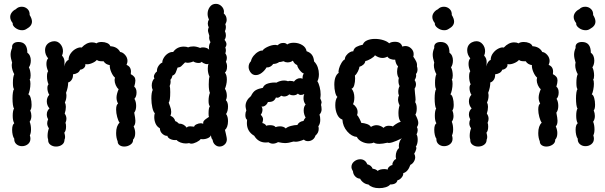

<svg xmlns="http://www.w3.org/2000/svg" viewBox="-20 -761 3144 997"><path d="M33 -673Q33 -657 46 -641Q44 -628 60 -616Q76 -604 95 -604Q108 -604 118 -611Q146 -626 146 -649Q146 -664 134 -683Q135 -703 122.5 -714.5Q110 -726 93 -726Q74 -726 62 -713Q49 -707 41 -696Q33 -685 33 -673ZM144 -217Q144 -195 137 -188Q143 -173 143 -159Q143 -141 134 -129Q141 -112 141 -89Q141 -70 135 -58Q138 -49 138 -41Q138 -23 125 -12.5Q112 -2 94 -2Q77 -2 65 -12.5Q53 -23 54 -41Q49 -47 46 -60Q43 -73 43 -87Q43 -113 54 -121Q46 -134 46 -160Q46 -186 53 -198Q49 -202 47 -217Q45 -232 45 -250Q45 -267 47 -280.5Q49 -294 53 -298Q47 -304 47 -331Q47 -362 54 -376Q49 -384 45 -397Q41 -410 41 -421Q41 -431 43 -435Q35 -461 35 -477Q35 -494 43 -512Q41 -527 50 -535Q59 -543 76 -543Q122 -543 122 -487Q131 -481 135.5 -470.5Q140 -460 140 -447Q140 -426 130 -411Q134 -405 136.5 -393Q139 -381 139 -369Q139 -353 134 -347Q138 -342 138 -326Q138 -311 134.5 -294Q131 -277 127 -271Q135 -268 139.5 -252Q144 -236 144 -217Z M396 -399Q389 -379 359 -375Q360 -358 352 -346.5Q344 -335 334 -333Q334 -307 323 -279Q325 -271 325 -265Q325 -245 317 -229Q322 -219 322 -206Q322 -189 316 -171Q325 -159 325 -144Q325 -135 320 -123Q323 -117 323 -104Q323 -82 314 -72Q318 -58 318 -50Q318 -42 315 -36Q315 -19 302 -9.5Q289 0 271 0Q254 0 241.5 -9.5Q229 -19 230 -36Q227 -45 227 -55Q227 -76 234 -95Q225 -107 225 -121Q225 -130 230 -142Q223 -153 223 -167Q223 -177 227 -185Q231 -193 237 -198Q223 -214 223 -235Q223 -255 236 -269Q232 -274 229 -284Q226 -294 226 -304Q226 -317 232 -323Q224 -341 224 -364Q224 -384 230 -391Q221 -411 221 -429Q221 -449 230 -458Q214 -477 214 -500Q214 -528 238 -541Q250 -547 262 -547Q281 -547 294 -531.5Q307 -516 307 -495Q307 -484 302 -472Q315 -459 315 -439Q315 -425 313 -416Q321 -445 336 -450Q336 -469 348 -485Q360 -501 376.5 -509Q393 -517 404 -514Q429 -541 458 -541Q471 -541 481 -536Q490 -543 508 -543Q523 -543 536 -537.5Q549 -532 553 -521Q589 -519 604 -491Q617 -490 629.5 -476Q642 -462 642 -444Q642 -436 637 -424Q660 -415 660 -389Q660 -380 659 -376Q672 -369 677.5 -361.5Q683 -354 683 -343Q683 -331 677 -311Q689 -302 689 -281Q689 -259 678 -248Q687 -233 687 -211Q687 -189 677 -176Q683 -146 683 -134Q683 -113 674 -105Q682 -87 682 -70Q682 -47 671 -36Q672 -20 657.5 -10Q643 0 625 0Q611 0 601 -7Q591 -14 591 -27Q583 -46 583 -70Q583 -107 601 -124Q594 -133 588.5 -153.5Q583 -174 583 -192Q583 -217 593 -223Q585 -238 585 -254Q585 -272 596 -298Q587 -305 581 -319Q575 -333 575 -346Q575 -350 577 -358Q566 -367 557.5 -387Q549 -407 550 -423Q541 -424 532 -429Q523 -434 518 -443H507Q490 -443 483 -450Q475 -440 456.5 -432.5Q438 -425 424 -428H423Q425 -417 416.5 -408.5Q408 -400 396 -399Z M1032 -38Q1025 -38 1022 -39Q1017 -31 1001 -23Q985 -15 973 -15Q967 -15 962 -18Q952 -16 945 -16Q931 -16 917.5 -21Q904 -26 897 -34Q880 -32 865.5 -38.5Q851 -45 849 -56Q838 -54 824.5 -65Q811 -76 810 -95Q795 -103 788 -119Q781 -135 781 -153Q781 -166 784 -173Q776 -180 771 -202.5Q766 -225 766 -250Q766 -280 773 -294Q768 -304 768 -317Q768 -328 771.5 -338Q775 -348 782 -354Q779 -359 779 -363Q779 -370 784 -378Q789 -386 795 -390Q794 -406 803.5 -419.5Q813 -433 823 -436Q822 -446 830 -460Q838 -474 851.5 -483Q865 -492 879 -491Q899 -519 934 -519Q949 -519 957 -515Q968 -520 984 -520Q1000 -520 1019 -512Q1025 -515 1034 -515Q1044 -515 1053.5 -511.5Q1063 -508 1066 -502Q1065 -506 1065 -514Q1065 -530 1073 -542Q1066 -554 1066 -566Q1066 -572 1067 -575Q1066 -580 1063 -588.5Q1060 -597 1060 -603Q1060 -611 1064 -619Q1059 -629 1059 -639Q1059 -650 1065 -660Q1058 -674 1058 -689Q1058 -709 1069.5 -725Q1081 -741 1101 -741Q1118 -741 1130.5 -728.5Q1143 -716 1143 -700Q1143 -694 1142 -691Q1157 -679 1157 -658Q1157 -647 1150 -635Q1153 -628 1153 -620Q1153 -609 1148 -599Q1153 -589 1153 -578Q1153 -564 1146 -554Q1156 -542 1156 -531Q1156 -523 1150 -514Q1153 -508 1153 -499Q1153 -492 1150 -484Q1158 -473 1158 -460Q1158 -450 1153 -440Q1159 -430 1159 -416Q1159 -393 1148 -384Q1158 -372 1158 -348Q1158 -334 1154.5 -320Q1151 -306 1148 -300Q1158 -285 1158 -262Q1158 -251 1153 -241Q1164 -230 1164 -208Q1164 -184 1154 -169Q1164 -156 1164 -132Q1164 -116 1159.5 -103.5Q1155 -91 1148 -87Q1149 -80 1153 -66Q1158 -44 1158 -38Q1158 -22 1148 -12Q1136 0 1120 0Q1107 0 1096.5 -9.5Q1086 -19 1084 -35Q1079 -40 1077 -48.5Q1075 -57 1075 -59Q1073 -50 1060 -44Q1047 -38 1032 -38ZM968 -105Q975 -105 980 -104Q985 -103 988 -103Q989 -110 1000.5 -115.5Q1012 -121 1023 -121Q1030 -121 1035 -118Q1034 -128 1039 -134Q1044 -140 1052.5 -145.5Q1061 -151 1065 -154Q1063 -158 1063 -172Q1063 -202 1070 -209Q1063 -216 1063 -237Q1063 -261 1070 -279Q1064 -292 1064 -323Q1064 -353 1068 -363Q1059 -381 1059 -404Q1059 -422 1063 -430Q1057 -426 1045.5 -429.5Q1034 -433 1027 -440Q1023 -434 1011 -434Q1003 -434 995 -436.5Q987 -439 984 -442Q968 -435 953 -435Q949 -435 941 -437Q928 -423 921 -417Q914 -411 902 -410Q899 -403 896 -393.5Q893 -384 889 -378Q885 -372 875 -368Q873 -355 865 -347Q866 -343 866 -336Q866 -326 861 -314Q864 -307 864 -283Q864 -237 856 -228Q857 -224 863 -209Q869 -194 869 -180Q869 -169 865 -160Q885 -152 890 -132Q900 -129 909 -119Q933 -120 950 -98Q953 -105 968 -105Z M1271 -413Q1271 -431 1283 -443Q1286 -458 1297 -471.5Q1308 -485 1321.5 -492.5Q1335 -500 1343 -498Q1350 -509 1371 -518.5Q1392 -528 1410 -528Q1414 -528 1422 -526Q1433 -538 1451 -538Q1465 -538 1471 -530Q1484 -539 1505 -539Q1530 -539 1549.5 -527Q1569 -515 1572 -495Q1590 -489 1599.5 -476.5Q1609 -464 1611 -442Q1624 -429 1630 -411.5Q1636 -394 1636 -376Q1636 -353 1628 -339Q1635 -329 1640 -309Q1645 -289 1645 -270Q1645 -262 1643 -250Q1650 -235 1650 -230Q1650 -227 1647 -216Q1648 -212 1649 -206.5Q1650 -201 1650 -193Q1650 -178 1639 -166Q1643 -155 1643 -139Q1643 -118 1633 -105Q1635 -101 1635 -92Q1635 -71 1618 -57Q1614 -43 1603 -35.5Q1592 -28 1579 -28Q1566 -28 1558 -36Q1532 -25 1516 -25Q1508 -25 1504 -26Q1478 -18 1460 -18Q1447 -18 1424 -23Q1410 -15 1397 -15Q1385 -15 1375 -22Q1370 -21 1360 -21Q1321 -21 1300 -56Q1262 -78 1262 -122Q1262 -133 1263 -139Q1254 -145 1254 -164Q1254 -177 1259 -187Q1255 -205 1255 -210Q1255 -239 1283 -262Q1294 -285 1308.5 -293Q1323 -301 1345 -305Q1351 -322 1373 -328Q1395 -334 1416 -332Q1422 -336 1433 -339.5Q1444 -343 1455 -343Q1467 -343 1476 -339Q1478 -341 1486 -341Q1492 -341 1498 -340Q1504 -339 1506 -337Q1520 -355 1539 -355Q1545 -355 1551 -352V-355Q1551 -372 1558 -379Q1548 -382 1536.5 -396.5Q1525 -411 1523 -423Q1507 -430 1501 -446Q1489 -437 1473 -437Q1462 -437 1452 -443Q1435 -438 1430 -439Q1416 -429 1399 -429Q1384 -409 1364 -411Q1355 -395 1339.5 -383Q1324 -371 1308 -371Q1290 -371 1279 -388Q1271 -401 1271 -413ZM1346 -142Q1346 -134 1342 -122Q1346 -122 1353.5 -117.5Q1361 -113 1362 -108Q1370 -111 1382 -111Q1404 -111 1411 -101Q1422 -105 1434 -105Q1453 -105 1464 -94Q1472 -102 1490.5 -107Q1509 -112 1524 -112Q1533 -130 1556 -133Q1558 -140 1567 -151Q1563 -157 1560 -167Q1557 -177 1557 -187Q1557 -208 1567 -218Q1556 -232 1556 -251Q1556 -264 1560 -273Q1552 -268 1542 -268Q1533 -268 1527 -275Q1518 -266 1502 -266Q1492 -266 1482 -271Q1471 -260 1455 -260Q1450 -260 1440 -264Q1425 -249 1413 -255Q1407 -241 1397.5 -236Q1388 -231 1371 -231Q1367 -220 1357.5 -213Q1348 -206 1338 -208Q1343 -201 1343 -192Q1343 -177 1334 -165Q1346 -153 1346 -142Z M2037 65Q2035 57 2035 50Q2035 37 2039.5 25.5Q2044 14 2052 8Q2051 4 2051 -3Q2051 -16 2056 -27.5Q2061 -39 2067 -43Q2007 -13 1992 -20Q1966 -14 1950 -14Q1929 -14 1921 -21Q1912 -16 1897 -16Q1877 -16 1858.5 -25.5Q1840 -35 1833 -50Q1806 -52 1783 -78.5Q1760 -105 1758 -140Q1740 -146 1730.5 -167.5Q1721 -189 1721 -215Q1721 -244 1732 -258Q1725 -263 1720.5 -281.5Q1716 -300 1716 -321Q1716 -367 1739 -383Q1736 -388 1740 -403.5Q1744 -419 1753 -434Q1762 -449 1771 -453Q1770 -462 1778 -473Q1786 -484 1797 -490Q1808 -496 1814 -494Q1818 -511 1831.5 -518Q1845 -525 1864 -529Q1869 -544 1886.5 -551.5Q1904 -559 1927 -559Q1950 -559 1970.5 -552.5Q1991 -546 2001 -536Q2011 -544 2031 -544Q2062 -544 2069 -519Q2077 -522 2085 -522Q2102 -522 2115 -509.5Q2128 -497 2128 -480Q2128 -471 2126 -467Q2136 -453 2141.5 -441Q2147 -429 2145 -417Q2148 -408 2148 -401Q2148 -385 2140 -377Q2141 -374 2141 -369Q2141 -358 2133 -345Q2140 -335 2140 -323Q2140 -311 2133 -301Q2135 -283 2135 -277Q2138 -252 2138 -243Q2138 -238 2136 -230Q2144 -219 2144 -198Q2144 -177 2137 -166Q2152 -138 2152 -123Q2152 -111 2145 -101Q2149 -94 2149 -85Q2149 -75 2143 -63Q2149 -54 2149 -35Q2149 -14 2139 2Q2144 3 2141 14.5Q2138 26 2131 37Q2136 47 2136 55Q2136 67 2129 78.5Q2122 90 2111 95Q2098 132 2074 138Q2075 150 2065 161.5Q2055 173 2044 175Q2039 197 2006 197Q1999 206 1983.5 211Q1968 216 1949 216Q1912 216 1893 197Q1880 196 1868 187.5Q1856 179 1850 167Q1835 166 1824.5 155Q1814 144 1813 129Q1805 116 1805 106Q1805 89 1819 77.5Q1833 66 1851 66Q1863 66 1872.5 72.5Q1882 79 1887 92Q1908 97 1915 115Q1932 117 1942 127Q1945 122 1955 119.5Q1965 117 1976 117Q1987 117 1993 120Q1993 112 2001 104.5Q2009 97 2018 96Q2016 88 2023 77Q2030 66 2037 65ZM1999 -108Q2014 -108 2020 -104Q2023 -108 2035.5 -116.5Q2048 -125 2061 -129Q2049 -141 2049 -174Q2049 -196 2055 -214Q2047 -230 2047 -244Q2047 -257 2052 -265Q2048 -272 2048 -284Q2048 -301 2055 -314Q2049 -325 2049 -341Q2049 -348 2051 -356Q2042 -368 2042 -390Q2042 -405 2047 -417Q2041 -421 2037 -431.5Q2033 -442 2032 -451Q2020 -450 2008 -454.5Q1996 -459 1992 -467Q1979 -460 1966 -460Q1947 -460 1927 -474Q1923 -466 1906 -456Q1889 -446 1877 -444Q1876 -434 1867.5 -426Q1859 -418 1846 -414Q1846 -405 1838.5 -390Q1831 -375 1823 -369L1824 -354Q1824 -335 1819.5 -319Q1815 -303 1805 -300Q1812 -294 1816 -281.5Q1820 -269 1820 -255Q1820 -233 1813 -220Q1821 -216 1829 -204.5Q1837 -193 1837 -179Q1837 -172 1834 -163Q1839 -160 1847 -144Q1855 -128 1856 -123Q1871 -122 1885.5 -117Q1900 -112 1906 -102Q1921 -111 1935 -111Q1954 -111 1972 -97Q1981 -108 1999 -108Z M2225 -673Q2225 -657 2238 -641Q2236 -628 2252 -616Q2268 -604 2287 -604Q2300 -604 2310 -611Q2338 -626 2338 -649Q2338 -664 2326 -683Q2327 -703 2314.5 -714.5Q2302 -726 2285 -726Q2266 -726 2254 -713Q2241 -707 2233 -696Q2225 -685 2225 -673ZM2336 -217Q2336 -195 2329 -188Q2335 -173 2335 -159Q2335 -141 2326 -129Q2333 -112 2333 -89Q2333 -70 2327 -58Q2330 -49 2330 -41Q2330 -23 2317 -12.5Q2304 -2 2286 -2Q2269 -2 2257 -12.5Q2245 -23 2246 -41Q2241 -47 2238 -60Q2235 -73 2235 -87Q2235 -113 2246 -121Q2238 -134 2238 -160Q2238 -186 2245 -198Q2241 -202 2239 -217Q2237 -232 2237 -250Q2237 -267 2239 -280.5Q2241 -294 2245 -298Q2239 -304 2239 -331Q2239 -362 2246 -376Q2241 -384 2237 -397Q2233 -410 2233 -421Q2233 -431 2235 -435Q2227 -461 2227 -477Q2227 -494 2235 -512Q2233 -527 2242 -535Q2251 -543 2268 -543Q2314 -543 2314 -487Q2323 -481 2327.5 -470.5Q2332 -460 2332 -447Q2332 -426 2322 -411Q2326 -405 2328.5 -393Q2331 -381 2331 -369Q2331 -353 2326 -347Q2330 -342 2330 -326Q2330 -311 2326.5 -294Q2323 -277 2319 -271Q2327 -268 2331.5 -252Q2336 -236 2336 -217Z M2588 -399Q2581 -379 2551 -375Q2552 -358 2544 -346.5Q2536 -335 2526 -333Q2526 -307 2515 -279Q2517 -271 2517 -265Q2517 -245 2509 -229Q2514 -219 2514 -206Q2514 -189 2508 -171Q2517 -159 2517 -144Q2517 -135 2512 -123Q2515 -117 2515 -104Q2515 -82 2506 -72Q2510 -58 2510 -50Q2510 -42 2507 -36Q2507 -19 2494 -9.5Q2481 0 2463 0Q2446 0 2433.5 -9.5Q2421 -19 2422 -36Q2419 -45 2419 -55Q2419 -76 2426 -95Q2417 -107 2417 -121Q2417 -130 2422 -142Q2415 -153 2415 -167Q2415 -177 2419 -185Q2423 -193 2429 -198Q2415 -214 2415 -235Q2415 -255 2428 -269Q2424 -274 2421 -284Q2418 -294 2418 -304Q2418 -317 2424 -323Q2416 -341 2416 -364Q2416 -384 2422 -391Q2413 -411 2413 -429Q2413 -449 2422 -458Q2406 -477 2406 -500Q2406 -528 2430 -541Q2442 -547 2454 -547Q2473 -547 2486 -531.5Q2499 -516 2499 -495Q2499 -484 2494 -472Q2507 -459 2507 -439Q2507 -425 2505 -416Q2513 -445 2528 -450Q2528 -469 2540 -485Q2552 -501 2568.5 -509Q2585 -517 2596 -514Q2621 -541 2650 -541Q2663 -541 2673 -536Q2682 -543 2700 -543Q2715 -543 2728 -537.5Q2741 -532 2745 -521Q2781 -519 2796 -491Q2809 -490 2821.5 -476Q2834 -462 2834 -444Q2834 -436 2829 -424Q2852 -415 2852 -389Q2852 -380 2851 -376Q2864 -369 2869.5 -361.5Q2875 -354 2875 -343Q2875 -331 2869 -311Q2881 -302 2881 -281Q2881 -259 2870 -248Q2879 -233 2879 -211Q2879 -189 2869 -176Q2875 -146 2875 -134Q2875 -113 2866 -105Q2874 -87 2874 -70Q2874 -47 2863 -36Q2864 -20 2849.5 -10Q2835 0 2817 0Q2803 0 2793 -7Q2783 -14 2783 -27Q2775 -46 2775 -70Q2775 -107 2793 -124Q2786 -133 2780.5 -153.5Q2775 -174 2775 -192Q2775 -217 2785 -223Q2777 -238 2777 -254Q2777 -272 2788 -298Q2779 -305 2773 -319Q2767 -333 2767 -346Q2767 -350 2769 -358Q2758 -367 2749.5 -387Q2741 -407 2742 -423Q2733 -424 2724 -429Q2715 -434 2710 -443H2699Q2682 -443 2675 -450Q2667 -440 2648.5 -432.5Q2630 -425 2616 -428H2615Q2617 -417 2608.5 -408.5Q2600 -400 2588 -399Z M2959 -673Q2959 -657 2972 -641Q2970 -628 2986 -616Q3002 -604 3021 -604Q3034 -604 3044 -611Q3072 -626 3072 -649Q3072 -664 3060 -683Q3061 -703 3048.5 -714.5Q3036 -726 3019 -726Q3000 -726 2988 -713Q2975 -707 2967 -696Q2959 -685 2959 -673ZM3070 -217Q3070 -195 3063 -188Q3069 -173 3069 -159Q3069 -141 3060 -129Q3067 -112 3067 -89Q3067 -70 3061 -58Q3064 -49 3064 -41Q3064 -23 3051 -12.5Q3038 -2 3020 -2Q3003 -2 2991 -12.5Q2979 -23 2980 -41Q2975 -47 2972 -60Q2969 -73 2969 -87Q2969 -113 2980 -121Q2972 -134 2972 -160Q2972 -186 2979 -198Q2975 -202 2973 -217Q2971 -232 2971 -250Q2971 -267 2973 -280.5Q2975 -294 2979 -298Q2973 -304 2973 -331Q2973 -362 2980 -376Q2975 -384 2971 -397Q2967 -410 2967 -421Q2967 -431 2969 -435Q2961 -461 2961 -477Q2961 -494 2969 -512Q2967 -527 2976 -535Q2985 -543 3002 -543Q3048 -543 3048 -487Q3057 -481 3061.5 -470.5Q3066 -460 3066 -447Q3066 -426 3056 -411Q3060 -405 3062.5 -393Q3065 -381 3065 -369Q3065 -353 3060 -347Q3064 -342 3064 -326Q3064 -311 3060.5 -294Q3057 -277 3053 -271Q3061 -268 3065.5 -252Q3070 -236 3070 -217Z"/></svg>

Font: Pangolin
Style: Regular
Weight: 400
Designer: Kevin Burke
Foundry: Google, Inc.
Version: Version 1.101